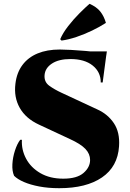

<svg xmlns="http://www.w3.org/2000/svg" viewBox="-20 -974 685 1008"><path d="M294 -714Q316 -714 353 -712Q390 -710 430 -706.5Q470 -703 500 -699.5Q530 -696 539 -692L519 -541H509Q509 -596 466.5 -630Q424 -664 350 -664Q289 -664 253 -640.5Q217 -617 214 -580Q211 -544 238.5 -524Q266 -504 303 -487L490 -400Q546 -375 578 -327Q610 -279 605 -206Q598 -99 515.5 -42.5Q433 14 291 14Q233 14 186 5Q139 -4 105.5 -18.5Q72 -33 54 -51Q43 -76 45 -112Q47 -148 58.5 -183.5Q70 -219 86 -240H95Q92 -188 117 -141Q142 -94 192 -65Q242 -36 312 -36Q384 -36 418.5 -66Q453 -96 453 -134Q453 -166 428.5 -192Q404 -218 347 -244L184 -320Q115 -352 83.5 -408Q52 -464 61 -535Q68 -593 98 -633Q128 -673 177.5 -693.5Q227 -714 294 -714ZM541 -704 538 -683H393V-704ZM296 -768Q310 -801 338 -837Q366 -873 397 -904Q428 -935 450 -954Q487 -938 506.5 -913.5Q526 -889 536 -854Q504 -833 463.5 -813.5Q423 -794 381.5 -780Q340 -766 303 -761Z"/></svg>

Font: Cinzel Black
Style: Regular
Weight: 900
Designer: Natanael Gama
Version: Version 2.000